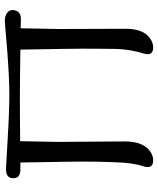

<svg xmlns="http://www.w3.org/2000/svg" viewBox="51 -694 659 801"><g transform="rotate(-90 380.5 -293.5)"><path d="M739 -570C740 -589 721 -603 694 -603C692 -603 651 -600 572 -593C493 -587 432 -584 389 -584C346 -584 284 -586 201 -591C118 -596 77 -598 77 -598C53 -598 40 -590 38 -574C35 -550 47 -538 74 -538H103L106 -360C108 -250 106 -185 104 -143C103 -92 97 -53 86 -21C85 -16 84 -11 84 -7C84 8 93 16 112 16C123 16 133 13 142 8C175 -10 191 -47 191 -104L189 -380L192 -539C286 -540 351 -540 387 -540C430 -540 493 -539 574 -538L577 -360C579 -250 577 -185 577 -145C576 -94 567 -53 557 -21C556 -16 555 -11 555 -7C555 8 564 16 583 16C594 16 604 13 613 8C646 -10 662 -47 661 -104L660 -380L663 -537C682 -536 694 -536 699 -536C724 -535 738 -546 739 -570Z"/></g></svg>

Font: GFS Ignacio
Style: Regular
Weight: 400
Designer: George D. Matthiopoulos
Foundry: George D. Matthiopoulos
Version: Version 1.000